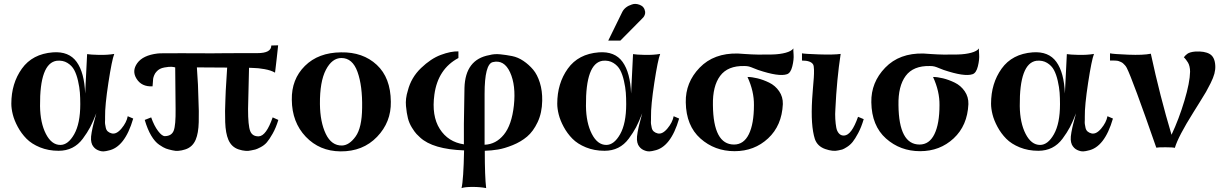

<svg xmlns="http://www.w3.org/2000/svg" viewBox="-20 -756 6271 983"><path d="M662 -149Q619 -1 534 15Q524 18 510.5 19Q497 20 479.5 12Q462 4 452 -15Q447 -26 446 -40.5Q445 -55 449.5 -79.5Q454 -104 458.5 -121Q463 -138 473 -176Q456 -132 441.5 -104.5Q427 -77 404 -46Q381 -15 350 0.5Q319 16 280 16Q228 16 185 -1.5Q142 -19 115.5 -46Q89 -73 71 -106.5Q53 -140 45.5 -170Q38 -200 38 -225Q38 -329 92 -404.5Q146 -480 251 -488Q333 -494 372.5 -439Q412 -384 416 -277L426 -479Q443 -476 486.5 -475Q530 -474 565 -480Q553 -450 535 -332.5Q517 -215 518 -158V-143Q517 -128 518 -121.5Q519 -115 521.5 -102.5Q524 -90 532 -83Q540 -76 552 -73Q576 -67 602 -98Q628 -129 634 -161ZM391 -223Q391 -255 389 -282Q387 -309 379.5 -342Q372 -375 360 -397.5Q348 -420 325 -434Q302 -448 271 -445Q183 -433 185 -213Q186 -127 215 -70.5Q244 -14 289 -14Q329 -14 360 -69Q391 -124 391 -223Z M1405 -142Q1393 -102 1376 -72Q1359 -42 1346 -27Q1333 -12 1313.5 -2Q1294 8 1287 9.5Q1280 11 1266 14Q1239 21 1202 9Q1165 -3 1149 -41Q1135 -74 1133 -130.5Q1131 -187 1134 -246Q1135 -287 1139 -344.5Q1143 -402 1143 -410L988 -411Q995 -318 996 -246Q999 -187 997.5 -130.5Q996 -74 982 -41Q966 -3 928.5 9Q891 21 865 14Q863 14 860 13Q842 9 829.5 4.5Q817 0 795 -15Q773 -30 754 -62Q735 -94 721 -142L754 -155Q769 -112 789.5 -85Q810 -58 825 -59Q859 -60 869.5 -87.5Q880 -115 879 -198L877 -411Q870 -413 858.5 -414Q847 -415 821.5 -410.5Q796 -406 782 -390Q774 -382 769.5 -371Q765 -360 764 -352.5Q763 -345 762.5 -332Q762 -319 761 -314Q705 -311 679 -353Q654 -393 683 -433Q712 -473 786 -482Q794 -484 923.5 -483.5Q1053 -483 1065 -483Q1113 -484 1298 -484Q1369 -484 1369 -523L1404 -524Q1403 -515 1401.5 -500.5Q1400 -486 1396.5 -455Q1393 -424 1390.5 -403.5Q1388 -383 1388 -384Q1368 -396 1334.5 -402Q1301 -408 1278 -408L1255 -409Q1252 -304 1250 -198Q1250 -113 1261 -85Q1272 -57 1305 -58Q1343 -60 1376 -155Z M1981 -235Q1983 -131 1910.5 -55.5Q1838 20 1723 19Q1616 18 1545.5 -56Q1475 -130 1474 -245Q1472 -350 1541 -418.5Q1610 -487 1726 -488Q1838 -490 1909 -424Q1980 -358 1981 -235ZM1834 -204Q1836 -316 1810.5 -387.5Q1785 -459 1728 -459Q1680 -459 1648.5 -398.5Q1617 -338 1618 -223Q1619 -131 1648 -70.5Q1677 -10 1731 -11Q1768 -12 1800.5 -57Q1833 -102 1834 -204Z M2756 -240Q2755 -178 2732.5 -130.5Q2710 -83 2678.5 -56.5Q2647 -30 2605 -13Q2563 4 2529.5 9.5Q2496 15 2462 16Q2462 149 2469 207Q2439 201 2399.5 201Q2360 201 2343 207Q2353 165 2356 14Q2196 8 2131 -52Q2122 -60 2112.5 -70Q2103 -80 2089 -102.5Q2075 -125 2068.5 -150.5Q2062 -176 2058.5 -213.5Q2055 -251 2068 -292Q2085 -359 2135.5 -407.5Q2186 -456 2237 -475Q2288 -494 2327 -493V-459Q2222 -403 2204 -272Q2189 -163 2231.5 -96Q2274 -29 2355 -17V-121Q2355 -145 2358 -306Q2362 -452 2486 -474Q2511 -481 2541 -478Q2571 -475 2601.5 -469Q2632 -463 2660 -444Q2688 -425 2709.5 -399.5Q2731 -374 2744 -332.5Q2757 -291 2756 -240ZM2611 -216Q2622 -319 2591.5 -385.5Q2561 -452 2503 -438Q2461 -428 2461 -275V-134Q2461 -117 2461 -91.5Q2461 -66 2461 -48Q2461 -30 2461 -15Q2519 -17 2559.5 -66.5Q2600 -116 2611 -216Z M3283 -696Q3284 -688 3281 -680Q3278 -672 3274 -667.5Q3270 -663 3261.5 -654.5Q3253 -646 3250 -643L3156 -548H3094L3166 -695Q3180 -722 3215 -733Q3233 -740 3256 -731Q3279 -722 3283 -696ZM3457 -149Q3414 -1 3329 15Q3319 18 3305.5 19Q3292 20 3274.5 12Q3257 4 3247 -15Q3242 -26 3241 -40.5Q3240 -55 3244.5 -79.5Q3249 -104 3253.5 -121Q3258 -138 3268 -176Q3251 -132 3236.5 -104.5Q3222 -77 3199 -46Q3176 -15 3145 0.5Q3114 16 3075 16Q3023 16 2980 -1.5Q2937 -19 2910.5 -46Q2884 -73 2866 -106.5Q2848 -140 2840.5 -170Q2833 -200 2833 -225Q2833 -329 2887 -404.5Q2941 -480 3046 -488Q3128 -494 3167.5 -439Q3207 -384 3211 -277L3221 -479Q3238 -476 3281.5 -475Q3325 -474 3360 -480Q3348 -450 3330 -332.5Q3312 -215 3313 -158V-143Q3312 -128 3313 -121.5Q3314 -115 3316.5 -102.5Q3319 -90 3327 -83Q3335 -76 3347 -73Q3371 -67 3397 -98Q3423 -129 3429 -161ZM3186 -223Q3186 -255 3184 -282Q3182 -309 3174.5 -342Q3167 -375 3155 -397.5Q3143 -420 3120 -434Q3097 -448 3066 -445Q2978 -433 2980 -213Q2981 -127 3010 -70.5Q3039 -14 3084 -14Q3124 -14 3155 -69Q3186 -124 3186 -223Z M4042 -508Q4041 -503 4043 -477Q4045 -451 4036.5 -416.5Q4028 -382 4009 -376Q3968 -362 3861 -398Q3852 -401 3838 -407Q3824 -413 3814.5 -415.5Q3805 -418 3791 -418Q3706 -420 3667 -367.5Q3628 -315 3630 -218Q3632 -16 3738 -16Q3788 -16 3814 -69Q3840 -122 3840 -218Q3841 -288 3807 -362Q3829 -362 3858 -355Q3887 -348 3918 -333Q3949 -318 3969 -289Q3989 -260 3988 -223Q3983 -113 3912.5 -47.5Q3842 18 3741 18Q3639 18 3566 -47Q3493 -112 3491 -232Q3489 -334 3562 -409.5Q3635 -485 3758 -482Q3759 -482 3794.5 -479.5Q3830 -477 3862 -476.5Q3894 -476 3933.5 -477Q3973 -478 4002.5 -486Q4032 -494 4042 -508Z M4402 -146Q4390 -105 4374 -75Q4358 -45 4345.5 -29.5Q4333 -14 4316.5 -3.5Q4300 7 4292 9.5Q4284 12 4272 14Q4245 21 4205 7Q4165 -7 4152 -44Q4130 -113 4138 -248Q4139 -268 4142 -302.5Q4145 -337 4146.5 -358Q4148 -379 4147.5 -399Q4147 -419 4143 -426Q4131 -446 4086 -446V-483Q4099 -480 4173 -477.5Q4247 -475 4284 -480Q4264 -349 4257 -198Q4255 -172 4256.5 -147Q4258 -122 4261.5 -103Q4265 -84 4275.5 -72.5Q4286 -61 4302 -62Q4340 -64 4373 -158Z M4992 -508Q4991 -503 4993 -477Q4995 -451 4986.5 -416.5Q4978 -382 4959 -376Q4918 -362 4811 -398Q4802 -401 4788 -407Q4774 -413 4764.5 -415.5Q4755 -418 4741 -418Q4656 -420 4617 -367.5Q4578 -315 4580 -218Q4582 -16 4688 -16Q4738 -16 4764 -69Q4790 -122 4790 -218Q4791 -288 4757 -362Q4779 -362 4808 -355Q4837 -348 4868 -333Q4899 -318 4919 -289Q4939 -260 4938 -223Q4933 -113 4862.5 -47.5Q4792 18 4691 18Q4589 18 4516 -47Q4443 -112 4441 -232Q4439 -334 4512 -409.5Q4585 -485 4708 -482Q4709 -482 4744.5 -479.5Q4780 -477 4812 -476.5Q4844 -476 4883.5 -477Q4923 -478 4952.5 -486Q4982 -494 4992 -508Z M5678 -149Q5635 -1 5550 15Q5540 18 5526.5 19Q5513 20 5495.5 12Q5478 4 5468 -15Q5463 -26 5462 -40.5Q5461 -55 5465.5 -79.5Q5470 -104 5474.5 -121Q5479 -138 5489 -176Q5472 -132 5457.5 -104.5Q5443 -77 5420 -46Q5397 -15 5366 0.5Q5335 16 5296 16Q5244 16 5201 -1.5Q5158 -19 5131.5 -46Q5105 -73 5087 -106.5Q5069 -140 5061.5 -170Q5054 -200 5054 -225Q5054 -329 5108 -404.5Q5162 -480 5267 -488Q5349 -494 5388.5 -439Q5428 -384 5432 -277L5442 -479Q5459 -476 5502.5 -475Q5546 -474 5581 -480Q5569 -450 5551 -332.5Q5533 -215 5534 -158V-143Q5533 -128 5534 -121.5Q5535 -115 5537.5 -102.5Q5540 -90 5548 -83Q5556 -76 5568 -73Q5592 -67 5618 -98Q5644 -129 5650 -161ZM5407 -223Q5407 -255 5405 -282Q5403 -309 5395.5 -342Q5388 -375 5376 -397.5Q5364 -420 5341 -434Q5318 -448 5287 -445Q5199 -433 5201 -213Q5202 -127 5231 -70.5Q5260 -14 5305 -14Q5345 -14 5376 -69Q5407 -124 5407 -223Z M6202 -419Q6203 -400 6197.5 -379Q6192 -358 6178 -330Q6164 -302 6154.5 -285.5Q6145 -269 6121.5 -231.5Q6098 -194 6090 -181Q6012 -57 5995 1Q5985 -2 5947 -2Q5909 -2 5900 0Q5778 -351 5749 -408Q5745 -416 5739.5 -422Q5734 -428 5729.5 -432Q5725 -436 5718 -439Q5711 -442 5706.5 -443.5Q5702 -445 5694 -445.5Q5686 -446 5683.5 -446Q5681 -446 5672.5 -446Q5664 -446 5663 -446V-483Q5681 -479 5757 -476Q5833 -473 5872 -481Q5919 -263 5978 -66Q6016 -147 6044 -240.5Q6072 -334 6073 -389Q6073 -403 6070 -415.5Q6067 -428 6062 -436Q6057 -444 6052 -450.5Q6047 -457 6044 -460L6041 -462L6043 -465Q6045 -468 6049 -472Q6053 -476 6059 -480.5Q6065 -485 6075.5 -488Q6086 -491 6099 -492Q6147 -495 6173.5 -479.5Q6200 -464 6202 -419Z"/></svg>

Font: GFS Artemisia
Style: Bold
Weight: 700
Designer: Designed by Takis Katsoulidis.
Foundry: Designed by Takis Katsoulidis.
Version: Version 1.0